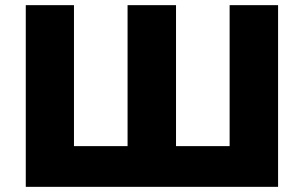

<svg xmlns="http://www.w3.org/2000/svg" viewBox="-20 -725 1179 745"><path d="M80 0V-705H267V-158H475V-705H663V-158H871V-705H1059V0Z"/></svg>

Font: Nunito Sans 8pt Black
Style: Regular
Weight: 900
Version: Version 3.101;gftools[0.9.27]